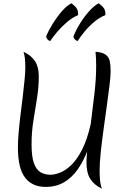

<svg xmlns="http://www.w3.org/2000/svg" viewBox="-20 -1117 784 1168"><path d="M216 -653Q216 -586 205 -518.5Q194 -451 183 -382Q172 -313 172 -239Q172 -164 186.5 -124Q201 -84 227 -69Q253 -54 287 -54Q311 -54 343.5 -66Q376 -78 411 -110.5Q446 -143 478 -204Q510 -265 532 -363Q543 -450 554 -543.5Q565 -637 565 -715V-720Q565 -720 565 -719.5Q565 -719 565 -715V-706Q565 -712 565 -720Q565 -742 564 -762.5Q563 -783 561 -802Q604 -799 623.5 -784Q643 -769 648 -744Q653 -719 653 -684Q653 -652 646 -596Q639 -540 629.5 -471Q620 -402 610 -330Q600 -258 593 -192.5Q586 -127 586 -78Q586 -2 600 31Q552 8 529 -29Q506 -66 506 -129Q506 -142 507 -158.5Q508 -175 510 -195Q486 -134 452 -85.5Q418 -37 370 -8.5Q322 20 257 20Q176 20 132.5 -36.5Q89 -93 89 -220Q89 -260 93.5 -312Q98 -364 105 -420Q112 -476 118.5 -530.5Q125 -585 129.5 -631Q134 -677 134 -707Q134 -772 123 -802Q170 -780 193 -745Q216 -710 216 -653ZM261 -896Q275 -931 300 -971.5Q325 -1012 355 -1047Q385 -1082 414 -1097Q424 -1091 440.5 -1074Q457 -1057 455 -1025Q421 -1011 388.5 -983.5Q356 -956 329.5 -925Q303 -894 285 -867Q277 -869 269 -877.5Q261 -886 261 -896ZM427 -896Q442 -934 467 -974.5Q492 -1015 522 -1048.5Q552 -1082 580 -1097Q589 -1091 606 -1074.5Q623 -1058 621 -1025Q587 -1012 554.5 -985Q522 -958 495.5 -926Q469 -894 452 -867Q443 -870 435 -878Q427 -886 427 -896Z"/></svg>

Font: Merienda Light
Style: Regular
Weight: 300
Designer: Eduardo Rodriguez Tunni
Foundry: Eduardo Rodriguez Tunni
Version: Version 2.001; ttfautohint (v1.8.4.7-5d5b)